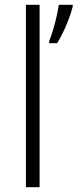

<svg xmlns="http://www.w3.org/2000/svg" viewBox="-20 -780 323 800"><path d="M145 0H88V-760H145ZM283 -753Q275 -720 257 -677Q239 -634 218 -600H185V-609Q192 -626 200.5 -653.5Q209 -681 215.5 -710Q222 -739 225 -760H283Z"/></svg>

Font: Noto Sans Gurmukhi UI Light
Style: Regular
Weight: 300
Designer: Jelle Bosma - Monotype Design Team
Foundry: Monotype Imaging Inc.
Version: Version 2.004; ttfautohint (v1.8.4.7-5d5b)